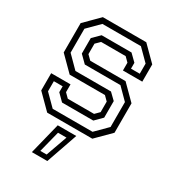

<svg xmlns="http://www.w3.org/2000/svg" viewBox="-225 -825 1101 1216"><g transform="rotate(30 325.5 -217.5)"><path d="M160.5 0 57.5 -103V-229H199V-172L229.5 -141.5H421.5L452 -172V-249L421.5 -279.5H163.5L60.5 -382.5V-597L163.5 -700H481L584 -597V-471H442.5V-528L412 -558.5H232.5L201.5 -528V-451.5L232.5 -421H490.5L593.5 -318V-103L490.5 0ZM178.5 -38.5H470L553.5 -122V-304L475 -383H214.5L163.5 -433.5V-547L214 -597H432.5L481 -549.5V-506.5H545V-580.5L464 -661.5H182.5L99 -578V-403L183.5 -318H443.5L489 -274V-153L438.5 -102.5H210L162 -150.5V-193.5H97.5V-119.5ZM201.5 265 258.5 36H394L314.5 265ZM244 231.5H290L345.5 76H283.5Z"/></g></svg>

Font: Tourney Thin
Style: Regular
Weight: 400
Version: Version 1.015